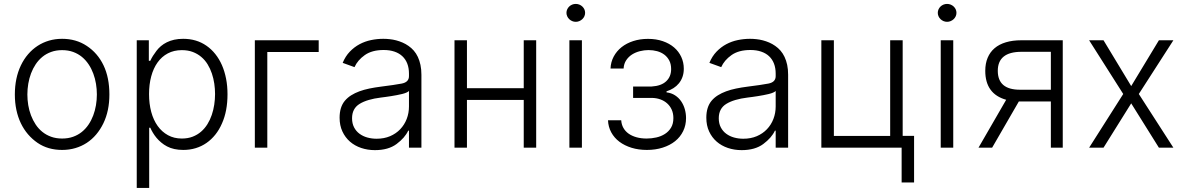

<svg xmlns="http://www.w3.org/2000/svg" viewBox="-20 -750 6028 975"><path d="M55.4 -270.2Q55.4 -353.7 85.9 -417.6Q101.2 -449.6 122.7 -474.6Q144.2 -499.6 170.8 -517Q197.4 -534.4 228.9 -543.7Q260.3 -552.9 295.5 -552.9Q366.5 -552.9 420.5 -517Q475.9 -480.5 505.7 -418.3Q535.5 -356.2 535.5 -270.2Q535.5 -187.1 505 -123.9Q489.7 -92.3 468.4 -67.1Q447.1 -41.9 420.5 -24.5Q393.8 -7.1 362.4 2.1Q331 11.4 295.5 11.4Q223.4 11.4 170.8 -24.5Q143.8 -43 122.3 -68Q100.9 -93 85.9 -124.1Q71 -155.2 63.2 -191.9Q55.4 -228.7 55.4 -270.2ZM119 -270.2Q119 -243.3 123.4 -216.3Q127.8 -189.3 137.3 -164.4Q146.7 -139.6 160.9 -118.1Q175.1 -96.6 194.8 -80.6Q214.5 -64.6 239.5 -55.6Q264.6 -46.5 295.5 -46.5Q326 -46.5 351 -55.4Q376.1 -64.3 395.6 -80.1Q415.1 -95.9 429.5 -117.2Q443.9 -138.5 453.3 -163.4Q462.7 -188.2 467.3 -215.6Q471.9 -242.9 471.9 -270.2Q471.9 -297.2 467.5 -324.2Q463.1 -351.2 453.8 -376.2Q444.6 -401.3 430.2 -422.9Q415.8 -444.6 396.3 -460.8Q376.8 -476.9 351.6 -486.2Q326.3 -495.4 295.5 -495.4Q264.9 -495.4 239.9 -486.3Q214.8 -477.3 195.3 -461.3Q175.8 -445.3 161.4 -423.8Q147 -402.3 137.6 -377.3Q128.2 -352.3 123.6 -324.9Q119 -297.6 119 -270.2Z M674.4 204.5V-545.5H735.8V-441.4H743.3Q748.9 -453.8 756.7 -466.3Q764.6 -478.7 774.5 -491.8Q784.1 -504.6 797.2 -515.8Q810.4 -527 827.2 -535.3Q844.1 -543.7 864.7 -548.3Q885.3 -552.9 910.2 -552.9Q978 -552.9 1028.4 -517.8Q1053.6 -500.4 1073.5 -475.3Q1093.4 -450.3 1107.1 -419Q1120.7 -387.8 1128 -350.7Q1135.3 -313.6 1135.3 -271.3Q1135.3 -185.7 1107.2 -123.2Q1093.4 -91.3 1073.5 -66.4Q1053.6 -41.5 1028.6 -24.1Q1003.6 -6.7 973.9 2.3Q944.2 11.4 910.9 11.4Q862.2 11.4 828.5 -6.4Q812.1 -14.9 798.7 -26.3Q785.2 -37.6 774.7 -50.2Q764.2 -62.9 756.4 -76Q748.6 -89.1 743.3 -101.2H737.6V204.5ZM736.9 -272.4Q736.9 -223 748 -181.6Q759.2 -140.3 780.7 -110.3Q802.2 -80.3 833.1 -63.4Q864 -46.5 903.4 -46.5Q933.9 -46.5 958.3 -55.9Q982.6 -65.3 1001.2 -81.5Q1019.9 -97.7 1033.4 -119.5Q1046.9 -141.3 1055.4 -166.4Q1063.9 -191.4 1068 -218.6Q1072.1 -245.7 1072.1 -272.4Q1072.1 -298.7 1068.2 -325.3Q1064.3 -351.9 1055.9 -376.8Q1047.6 -401.6 1034.3 -423.3Q1021 -445 1002.1 -460.9Q983.3 -476.9 958.8 -486.2Q934.3 -495.4 903.4 -495.4Q863.3 -495.4 832.2 -478.9Q801.1 -462.4 780 -432.7Q758.9 -403.1 747.9 -362.2Q736.9 -321.4 736.9 -272.4Z M1598.4 -545.5V-485.8H1337.4V0H1274.1V-545.5Z M1731.2 -238.3Q1744.7 -254.3 1763.3 -266Q1782 -277.7 1805 -286.2Q1828.1 -294.7 1855.6 -300.4Q1883.2 -306.1 1914.1 -310Q1948.5 -314.3 1975 -318.2Q2001.4 -322.1 2019.9 -325.6Q2056.8 -332.7 2056.8 -363.3V-376.1Q2056.8 -404.5 2048.3 -426.7Q2039.8 -448.9 2023.4 -464.3Q2007.1 -479.8 1983.1 -487.9Q1959.2 -496.1 1928.3 -496.1Q1869 -496.1 1832.4 -470.2Q1795.8 -444.2 1780.2 -409.1L1720.2 -430.8Q1734 -464.5 1756.4 -487.7Q1778.8 -511 1806.1 -525.6Q1833.5 -540.1 1864.3 -546.5Q1895.2 -552.9 1926.5 -552.9Q1942.1 -552.9 1958.6 -551.1Q1975.1 -549.4 1991.7 -545.1Q2008.2 -540.8 2024.1 -533.9Q2040.1 -527 2054.7 -516.7Q2069.2 -506.7 2081.3 -492.9Q2093.4 -479 2101.9 -460.9Q2110.4 -442.8 2115.2 -420.3Q2120 -397.7 2120 -370.4V0H2056.8V-86.3H2052.9Q2035.9 -50.1 1994 -18.8Q1952.1 12.4 1883.9 12.4Q1846.9 12.4 1814.3 1.4Q1781.6 -9.6 1757.3 -30.7Q1733 -51.8 1718.8 -82.4Q1704.5 -112.9 1704.5 -152.3Q1704.5 -206.3 1731.2 -238.3ZM1767.8 -149.5Q1767.8 -122.9 1778.1 -103.2Q1788.4 -83.5 1805.8 -70.7Q1823.2 -57.9 1845.5 -51.7Q1867.9 -45.5 1892.4 -45.5Q1930.4 -45.5 1960.8 -58.4Q1991.1 -71.4 2012.4 -93.8Q2033.7 -116.1 2045.3 -146Q2056.8 -175.8 2056.8 -209.2V-288Q2047.9 -279.1 2022 -272.7Q2009.2 -269.5 1995 -266.9Q1980.8 -264.2 1966.4 -261.9Q1952.1 -259.6 1938.7 -257.8Q1925.4 -256 1914.1 -254.6Q1844.8 -246.1 1806.5 -222.7Q1767.8 -199.2 1767.8 -149.5Z M2351.2 -545.5V-302.2H2639.6V-545.5H2702.8V0H2639.6V-242.5H2351.2V0H2288V-545.5Z M2871.4 0V-545.5H2935V0ZM2856.5 -684.7Q2856.5 -694.2 2860.3 -702.4Q2864 -710.6 2870.4 -716.8Q2876.8 -723 2885.5 -726.6Q2894.2 -730.1 2903.8 -730.1Q2913.4 -730.1 2922.1 -726.6Q2930.8 -723 2937.3 -716.8Q2943.9 -710.6 2947.6 -702.4Q2951.3 -694.2 2951.3 -684.7Q2951.3 -675.8 2947.6 -667.4Q2943.9 -659.1 2937.3 -652.9Q2930.8 -646.7 2922.1 -642.9Q2913.4 -639.2 2903.8 -639.2Q2894.2 -639.2 2885.5 -642.9Q2876.8 -646.7 2870.4 -652.9Q2864 -659.1 2860.3 -667.4Q2856.5 -675.8 2856.5 -684.7Z M3134.6 -139.2Q3136 -117.5 3145.8 -100.3Q3155.5 -83.1 3172.4 -71.2Q3189.3 -59.3 3212.5 -52.9Q3235.8 -46.5 3263.8 -46.5Q3288.7 -46.5 3313 -52Q3337.4 -57.5 3356.5 -69.8Q3375.7 -82 3387.6 -101.7Q3399.5 -121.4 3399.5 -150.2Q3399.5 -174.4 3391 -193.2Q3382.5 -212 3367.7 -225.1Q3353 -238.3 3333.1 -245.4Q3313.2 -252.5 3290.1 -252.8H3195V-310.7H3289.1Q3337.7 -313.6 3362.9 -337.2Q3388.1 -360.8 3388.1 -399.1Q3388.1 -424.4 3378.7 -442.5Q3369.3 -460.6 3353.5 -472.5Q3337.7 -484.4 3316.9 -490.1Q3296.2 -495.7 3273.4 -495.7Q3251.8 -495.7 3229.8 -490.2Q3207.7 -484.7 3189.8 -473.4Q3171.9 -462 3160 -444.2Q3148.1 -426.5 3146.7 -402H3080.3Q3081.7 -435 3096.4 -462.7Q3111.2 -490.4 3136.4 -510.5Q3161.6 -530.5 3195.8 -541.5Q3230.1 -552.6 3270.6 -552.6Q3312.1 -552.6 3345.7 -541Q3379.3 -529.5 3403.1 -509.1Q3426.8 -488.6 3439.6 -460.9Q3452.4 -433.2 3452.4 -400.9Q3452.4 -378.2 3445.8 -359.7Q3439.3 -341.3 3427.6 -326.9Q3415.8 -312.5 3399.9 -302.4Q3383.9 -292.3 3364.7 -286.2V-280.9Q3389.2 -278.1 3407.8 -266Q3426.5 -253.9 3438.9 -235.8Q3451.3 -217.7 3457.6 -195.5Q3463.8 -173.3 3463.8 -150.2Q3463.8 -114 3449.2 -84.2Q3434.7 -54.3 3408.4 -33.2Q3382.1 -12.1 3345.5 -0.4Q3308.9 11.4 3264.9 11.4Q3222.7 11.4 3187 0.4Q3151.3 -10.7 3125.2 -30.4Q3099.1 -50.1 3084 -77.9Q3068.9 -105.8 3067.5 -139.2Z M3593.4 -238.3Q3606.9 -254.3 3625.5 -266Q3644.2 -277.7 3667.3 -286.2Q3690.3 -294.7 3717.9 -300.4Q3745.4 -306.1 3776.3 -310Q3810.7 -314.3 3837.2 -318.2Q3863.6 -322.1 3882.1 -325.6Q3919 -332.7 3919 -363.3V-376.1Q3919 -404.5 3910.5 -426.7Q3902 -448.9 3885.7 -464.3Q3869.3 -479.8 3845.3 -487.9Q3821.4 -496.1 3790.5 -496.1Q3731.2 -496.1 3694.6 -470.2Q3658 -444.2 3642.4 -409.1L3582.4 -430.8Q3596.2 -464.5 3618.6 -487.7Q3641 -511 3668.3 -525.6Q3695.7 -540.1 3726.6 -546.5Q3757.5 -552.9 3788.7 -552.9Q3804.3 -552.9 3820.8 -551.1Q3837.4 -549.4 3853.9 -545.1Q3870.4 -540.8 3886.4 -533.9Q3902.3 -527 3916.9 -516.7Q3931.5 -506.7 3943.5 -492.9Q3955.6 -479 3964.1 -460.9Q3972.7 -442.8 3977.5 -420.3Q3982.2 -397.7 3982.2 -370.4V0H3919V-86.3H3915.1Q3898.1 -50.1 3856.2 -18.8Q3814.3 12.4 3746.1 12.4Q3709.2 12.4 3676.5 1.4Q3643.8 -9.6 3619.5 -30.7Q3595.2 -51.8 3581 -82.4Q3566.8 -112.9 3566.8 -152.3Q3566.8 -206.3 3593.4 -238.3ZM3630 -149.5Q3630 -122.9 3640.3 -103.2Q3650.6 -83.5 3668 -70.7Q3685.4 -57.9 3707.7 -51.7Q3730.1 -45.5 3754.6 -45.5Q3792.6 -45.5 3823 -58.4Q3853.3 -71.4 3874.6 -93.8Q3896 -116.1 3907.5 -146Q3919 -175.8 3919 -209.2V-288Q3910.2 -279.1 3884.2 -272.7Q3871.4 -269.5 3857.2 -266.9Q3843 -264.2 3828.7 -261.9Q3814.3 -259.6 3801 -257.8Q3787.6 -256 3776.3 -254.6Q3707 -246.1 3668.7 -222.7Q3630 -199.2 3630 -149.5Z M4214.5 -545.5V-59.7H4500.4V-545.5H4563.9V-60H4621.8V176.5H4558.6V0H4150.9V-545.5Z M4757.1 0V-545.5H4820.7V0ZM4742.2 -684.7Q4742.2 -694.2 4745.9 -702.4Q4749.6 -710.6 4756 -716.8Q4762.4 -723 4771.1 -726.6Q4779.8 -730.1 4789.4 -730.1Q4799 -730.1 4807.7 -726.6Q4816.4 -723 4823 -716.8Q4829.5 -710.6 4833.3 -702.4Q4837 -694.2 4837 -684.7Q4837 -675.8 4833.3 -667.4Q4829.5 -659.1 4823 -652.9Q4816.4 -646.7 4807.7 -642.9Q4799 -639.2 4789.4 -639.2Q4779.8 -639.2 4771.1 -642.9Q4762.4 -646.7 4756 -652.9Q4749.6 -659.1 4745.9 -667.4Q4742.2 -675.8 4742.2 -684.7Z M4948.9 0 5089.5 -243.3Q4983.3 -273.1 4983.3 -390.3Q4983.3 -427.6 4995.4 -456.5Q5007.5 -485.4 5030.5 -505.1Q5053.6 -524.9 5087.9 -535.2Q5122.2 -545.5 5166.2 -545.5H5376.8V0H5316.4V-234.7H5153.8L5018.1 0ZM5046.9 -390.3Q5046.9 -294.4 5159.4 -294.4H5316.4V-486.9H5166.2Q5046.9 -486.5 5046.9 -390.3Z M5510.7 0 5683.9 -272.7 5510.7 -545.5H5583.8L5724.4 -312.9L5865.1 -545.5H5938.6L5763.1 -272.7L5938.6 0H5865.1L5724.4 -225.1L5583.8 0Z"/></svg>

Font: Inter P Light
Style: Regular
Weight: 300
Designer: Rasmus Andersson
Foundry: rsms
Version: Version 3.018;git-588b23468